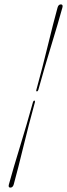

<svg xmlns="http://www.w3.org/2000/svg" viewBox="-20 -743 305 874"><path d="M154.5 -334Q152 -327 148 -327Q143.5 -327 145.5 -334Q174 -437.5 198 -536.8Q222 -636 242 -708.5Q246 -723 257 -723Q268 -723 264 -708.5Q244 -636 213.5 -536.5Q183 -437 154.5 -334ZM130 -278Q132 -285 136.5 -285Q140.5 -285 139 -278Q110.5 -174.5 86.5 -75.5Q62.5 23.5 42.5 96.5Q38.5 111 27 111Q16.5 111 20.5 96.5Q40.5 23.5 71 -75.8Q101.5 -175 130 -278Z"/></svg>

Font: Fraunces 144pt S000
Style: Bold Italic
Weight: 700
Italic angle: -16°
Version: Version 1.000; ttfautohint (v1.8.3)